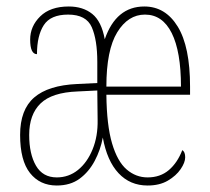

<svg xmlns="http://www.w3.org/2000/svg" viewBox="-20 -562 649 592"><path d="M155 10Q103 10 72.5 -28.5Q42 -67 42 -146Q42 -224 85.5 -261.5Q129 -299 218 -303L280 -306V-371Q280 -439 263 -478Q246 -517 190 -517Q136 -517 115 -484.5Q94 -452 94 -395Q73 -395 73 -440Q73 -481 104 -511.5Q135 -542 192 -542Q236 -542 264.5 -519Q293 -496 303 -441Q338 -542 425 -542Q490 -542 528 -480Q566 -418 566 -295V-270H308Q309 -176 325.5 -120Q342 -64 370.5 -39.5Q399 -15 435 -15Q474 -15 500.5 -37.5Q527 -60 542 -99Q551 -94 551 -77Q551 -61 537 -40.5Q523 -20 497.5 -5Q472 10 435 10Q381 10 345.5 -28Q310 -66 297 -138Q290 -100 272 -66Q254 -32 225.5 -11Q197 10 155 10ZM538 -295Q538 -403 509.5 -460Q481 -517 427 -517Q375 -517 341.5 -462.5Q308 -408 308 -295ZM155 -15Q192 -15 220.5 -38Q249 -61 265.5 -101.5Q282 -142 281 -192L280 -283L219 -280Q140 -277 105 -243Q70 -209 70 -146Q70 -87 91 -51Q112 -15 155 -15Z"/></svg>

Font: Noto Serif Tamil ExtraCondensed Thin
Style: Regular
Weight: 100
Width: 2
Designer: Indian Type Foundry, Tom Grace, and the Monotype Design Team
Foundry: Monotype Imaging Inc.
Version: Version 2.004; ttfautohint (v1.8.4.7-5d5b)